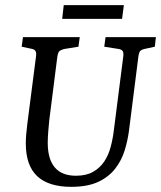

<svg xmlns="http://www.w3.org/2000/svg" viewBox="-20 -713 624 744"><path d="M256 11Q168 11 124 -30.5Q80 -72 80 -157Q80 -173 81.5 -192Q83 -211 86 -234L120 -498Q121 -510 117 -516Q113 -522 102 -524L64 -532L69 -569H289L284 -532L228 -523Q218 -520 211.5 -516Q205 -512 202 -492L171 -248Q169 -229 167 -204Q165 -179 165 -160Q165 -96 192.5 -64Q220 -32 274 -32Q314 -32 340.5 -47Q367 -62 383.5 -86.5Q400 -111 408.5 -142.5Q417 -174 421 -207L458 -497Q459 -510 455 -515.5Q451 -521 441 -523L384 -532L389 -569H584L580 -532L543 -524Q528 -521 523 -515Q518 -509 516 -492L480 -208Q475 -169 463 -130Q451 -91 426 -59Q401 -27 360 -8Q319 11 256 11ZM227 -693H460L453 -640H221Z"/></svg>

Font: Rasa
Style: Italic
Weight: 400
Italic angle: -7.10001°
Designer: Anna Giedrys (Yrsa+Rasa design), David Brezina (Yrsa art-direction, Rasa art-direction, design)
Foundry: Rosetta Type Foundry
Version: Version 2.004